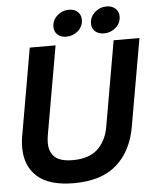

<svg xmlns="http://www.w3.org/2000/svg" viewBox="-62 -1007 870 1074"><g transform="rotate(-5 372.5 -470.5)"><path d="M38 -209Q38 -246 45 -281L129 -763H274L188 -272Q183 -244 183 -224Q183 -171 214 -143Q245 -115 315 -115Q405 -115 453.5 -160Q502 -205 516 -281L600 -763H745L659 -272Q635 -136 549.5 -61Q464 14 310 14Q172 14 105 -45.5Q38 -105 38 -209ZM271 -866Q271 -904 299.5 -929.5Q328 -955 366 -955Q395 -955 414 -938Q433 -921 433 -894Q433 -856 404.5 -831Q376 -806 339 -806Q309 -806 290 -822.5Q271 -839 271 -866ZM482 -866Q482 -904 510.5 -929.5Q539 -955 577 -955Q607 -955 626 -938Q645 -921 645 -894Q645 -856 616.5 -831Q588 -806 550 -806Q520 -806 501 -822.5Q482 -839 482 -866Z"/></g></svg>

Font: Open Sauce Sans
Style: Bold Italic
Weight: 700
Italic angle: -10°
Designer: Alfredo Marco Pradil
Foundry: Creative Sauce Fz LLC
Version: Version 1.477